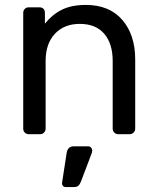

<svg xmlns="http://www.w3.org/2000/svg" viewBox="-20 -550 644 787"><path d="M75.2 -22.9V-497.1Q75.2 -506.8 81.5 -513.4Q87.9 -520 98.1 -520H141.1Q152.3 -520 158.2 -513.9Q164.1 -507.8 164.1 -497.1V-453.1Q193.8 -490.2 233.4 -510Q272.9 -529.8 332 -529.8Q428.2 -529.8 481.2 -468.5Q534.2 -407.2 534.2 -306.2V-22.9Q534.2 -13.2 527.6 -6.6Q521 0 511.2 0H464.8Q455.1 0 448.5 -6.6Q441.9 -13.2 441.9 -22.9V-299.8Q441.9 -371.6 407 -411.9Q372.1 -452.1 307.1 -452.1Q243.2 -452.1 205.1 -411.6Q167 -371.1 167 -299.8V-22.9Q167 -13.2 160.4 -6.6Q153.8 0 144 0H98.1Q87.9 0 81.5 -6.6Q75.2 -13.2 75.2 -22.9ZM234.9 195.8 252.9 79.1Q256.8 50.3 280.8 49.8H341.8Q348.6 49.8 353.3 54.9Q357.9 60.1 357.9 66.9Q357.9 74.7 354 83L312 193.8Q307.1 206.1 301 211.4Q294.9 216.8 282.7 216.8H250Q241.7 216.8 237.3 210.9Q232.9 205.1 234.9 195.8Z"/></svg>

Font: Rubik AZ
Style: Regular
Weight: 400
Designer: Hubert and Fischer
Foundry: Hubert & Fischer
Version: Version 2.000